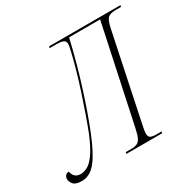

<svg xmlns="http://www.w3.org/2000/svg" viewBox="-213 -874 1040 1040"><g transform="rotate(-30 307.0 -353.5)"><path d="M12 7Q-26 7 -40 -9Q-54 -25 -54 -42Q-54 -56 -46 -64.5Q-38 -73 -25 -73Q-22 -53 -9.5 -41Q3 -29 25 -29Q46 -29 68.5 -41Q91 -53 116.5 -88.5Q142 -124 172 -196Q187 -234 207 -290.5Q227 -347 247.5 -409.5Q268 -472 284 -529Q300 -586 309 -625Q313 -642 315.5 -654.5Q318 -667 318 -676Q317 -693 302.5 -698.5Q288 -704 261 -704H219L222 -714H668L666 -704H634Q600 -704 585 -692Q570 -680 560 -633L448 -98Q444 -78 441.5 -64.5Q439 -51 439 -42Q439 -22 451 -16Q463 -10 489 -10H519L517 0H293L295 -10H326Q351 -10 365 -16Q379 -22 388 -40Q397 -58 405 -96L534 -702H340Q305 -553 263 -421.5Q221 -290 184 -198Q141 -90 102 -41.5Q63 7 12 7Z"/></g></svg>

Font: Noto Serif Display SemiCondensed ExtraLight
Style: Italic
Weight: 200
Width: 4
Italic angle: -12°
Designer: Monotype Design Team
Foundry: Monotype Imaging Inc.
Version: Version 2.009